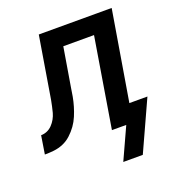

<svg xmlns="http://www.w3.org/2000/svg" viewBox="-165 -618 790 869"><g transform="rotate(-20 229.5 -183.5)"><path d="M375 153H281L351 0H282L353 -432H205L174 -246Q171 -224 167 -202.5Q163 -181 156.5 -159Q150 -137 141 -115.5Q132 -94 118.5 -75Q105 -56 87 -39.5Q69 -23 47.5 -14Q26 -5 3.5 -2.5Q-19 0 -41 0L-27 -88Q-12 -88 2 -94Q16 -100 27 -111.5Q38 -123 45.5 -136.5Q53 -150 57 -164.5Q61 -179 64 -193.5Q67 -208 70 -223L119 -520H470L398 -88H485Z"/></g></svg>

Font: Iosevka SS18 Semibold
Style: Italic
Weight: 600
Italic angle: -9°
Monospace: yes
Designer: Belleve Invis
Foundry: Belleve Invis
Version: Version 25.1.1; ttfautohint (v1.8.4)